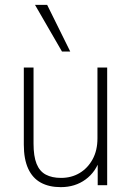

<svg xmlns="http://www.w3.org/2000/svg" viewBox="-20 -762 540 790"><path d="M230 8Q182 8 148 -10.5Q114 -29 96 -68Q78 -107 78 -167V-484H118V-171Q118 -119 130.5 -88Q143 -57 168.5 -43.5Q194 -30 231 -30Q274 -30 307.5 -50Q341 -70 361 -106.5Q381 -143 381 -193V-484H421V0H382V-110H392Q375 -55 332 -23.5Q289 8 230 8ZM235 -550 124 -742H174L269 -550Z"/></svg>

Font: Nunito Sans 12pt ExtraLight SemiCondensed
Style: Regular
Weight: 200
Width: 4
Version: Version 3.101;gftools[0.9.27]